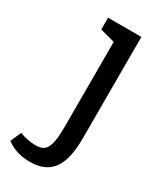

<svg xmlns="http://www.w3.org/2000/svg" viewBox="-275 -562 706 849"><g transform="rotate(30 77.5 -137.5)"><path d="M183 -500H13V-440L88 -420V15C88 125 67 149 17 149C-8 149 -41 143 -65 133L-89 188C-53 214 -13 225 31 225C146 225 183 149 183 15Z"/></g></svg>

Font: Hermeneus One
Style: Regular
Weight: 400
Designer: Rodrigo Fuenzalida, Pablo Impallari
Foundry: Pablo Impallari, Rodrigo Fuenzalida
Version: Version 1.002